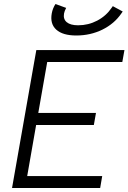

<svg xmlns="http://www.w3.org/2000/svg" viewBox="-20 -945 645 965"><path d="M40.5 0 151.9 -633.3 162.6 -693.4H605.5L594.7 -633.3H217.3L172.4 -377.4H462.4L451.7 -316.9H161.6L116.7 -60.1H493.7L483.4 0ZM363.3 -766.6Q295.4 -766.6 262.9 -795.9Q230.5 -825.2 240.2 -877.9Q244.6 -902.8 258.8 -924.8L312.5 -905.3Q303.7 -888.7 301.8 -877Q296.9 -849.1 315.4 -833.5Q334 -817.9 372.6 -817.9Q423.8 -817.9 468.5 -841.3Q513.2 -864.7 541.5 -906.2L546.9 -914.1L596.7 -887.2L590.3 -877.9Q554.7 -825.7 494.6 -796.1Q434.6 -766.6 363.3 -766.6Z"/></svg>

Font: Cascadia Code PL Light
Style: Italic
Weight: 300
Italic angle: -10°
Monospace: yes
Designer: Aaron Bell
Foundry: Saja Typeworks
Version: Version 2404.023; ttfautohint (v1.8.4)